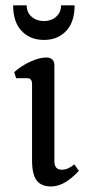

<svg xmlns="http://www.w3.org/2000/svg" viewBox="-20 -672 322 705"><path d="M253.9 -652.3H204.1Q204.1 -626 186 -610.4Q168 -594.7 141.6 -594.7Q114.3 -594.7 96.2 -610.4Q78.1 -626 78.1 -652.3H28.3Q28.3 -590.8 59.6 -558.1Q90.8 -525.4 141.6 -525.4Q191.4 -525.4 222.7 -558.1Q253.9 -590.8 253.9 -652.3ZM269.5 -44.9 252.9 -68.4Q229.5 -48.8 207 -48.8Q179.7 -48.8 179.7 -80.1V-433.6Q179.7 -446.3 171.9 -453.6Q164.1 -460.9 150.4 -460.9Q125 -460.9 91.8 -445.8Q58.6 -430.7 32.2 -407.2L39.1 -384.8H80.1Q97.7 -384.8 97.7 -363.3V-83Q97.7 -32.2 114.3 -9.8Q130.9 12.7 168 12.7Q216.8 12.7 269.5 -44.9Z"/></svg>

Font: Kurale
Style: Regular
Weight: 400
Version: 1.0; ttfautohint (v1.3)